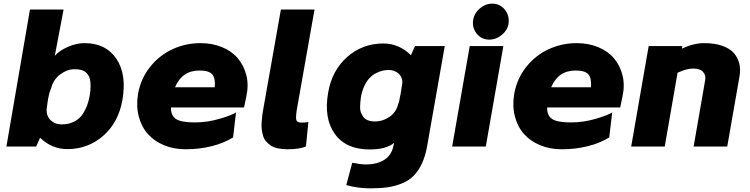

<svg xmlns="http://www.w3.org/2000/svg" viewBox="-20 -802 4103 1051"><path d="M442.9 -565.9Q559.6 -565.9 617.2 -480Q674.8 -394 649.9 -253.9Q628.9 -132.8 545.7 -59.3Q462.4 14.2 348.1 14.2Q264.6 14.2 199.2 -47.9L178.2 0H15.1L144 -750H328.1L279.8 -496.1Q304.2 -524.9 351.3 -545.4Q398.4 -565.9 442.9 -565.9ZM471.2 -279.8Q476.1 -308.6 475.8 -331.5Q475.6 -354.5 472.2 -369.1Q468.8 -383.8 460.4 -394.5Q452.1 -405.3 444.3 -410.6Q436.5 -416 424.6 -418.9Q412.6 -421.9 404.5 -422.4Q396.5 -422.9 384.8 -422.9Q348.1 -422.9 310.3 -395.3Q272.5 -367.7 259.8 -318.8Q249 -294.4 246.1 -272.9L244.1 -266.1Q243.7 -261.2 239.7 -237.1Q235.8 -212.9 234.9 -200.2Q235.4 -162.6 259.5 -141.8Q283.7 -121.1 315.9 -121.1Q333.5 -121.1 348.6 -123.5Q363.8 -126 384 -135.5Q404.3 -145 419.7 -161.1Q435.1 -177.2 449.5 -207.8Q463.9 -238.3 471.2 -279.8Z M1077.6 -565.9Q1141.6 -565.9 1194.8 -544.2Q1248 -522.5 1281.5 -483.2Q1314.9 -443.8 1328.6 -389.4Q1342.3 -335 1327.6 -270L1315.9 -213.9H916Q915 -168.9 943.6 -150.4Q972.2 -131.8 1046.9 -131.8Q1115.2 -131.8 1184.3 -152.3Q1253.4 -172.9 1272 -187L1255.9 -49.8Q1207 -19 1139.4 -2Q1071.8 15.1 995.6 15.1Q931.2 15.1 877.7 -7.1Q824.2 -29.3 789.1 -68.8Q753.9 -108.4 739.3 -165.5Q724.6 -222.7 735.8 -289.1Q750.5 -371.1 800.8 -434.8Q851.1 -498.5 923.3 -532.2Q995.6 -565.9 1077.6 -565.9ZM1071.8 -416Q976.6 -416 938 -324.2H1155.8Q1159.7 -373 1142.1 -394.5Q1124.5 -416 1071.8 -416Z M1605 -203.1Q1597.7 -158.2 1602.3 -144.5Q1606.9 -130.9 1630.9 -130.9Q1658.2 -130.9 1668 -134.8L1654.8 -1Q1623 15.1 1550.8 15.1Q1522 14.6 1499 9.5Q1476.1 4.4 1461.2 -6.1Q1446.3 -16.6 1435.5 -29.1Q1424.8 -41.5 1419.9 -59.3Q1415 -77.1 1412.8 -93.8Q1410.6 -110.4 1412.1 -132.8Q1413.6 -155.3 1416 -173.1Q1418.5 -190.9 1422.9 -214.8L1517.6 -750H1701.7Z M2251.5 -549.8H2414.6L2318.4 -3.9Q2308.6 52.2 2289.6 93Q2270.5 133.8 2244.6 159.9Q2218.8 186 2181.6 201.4Q2144.5 216.8 2103.5 222.9Q2062.5 229 2008.3 229Q1937 229 1875.5 210.9L1908.2 88.9Q1953.6 98.1 1982.4 98.1Q2045.4 98.1 2085.7 71.5Q2126 44.9 2135.3 -11.2L2137.2 -20Q2094.7 16.1 2002.4 16.1Q1874 16.1 1812.7 -69.1Q1751.5 -154.3 1776.4 -295.9Q1797.4 -417 1880.9 -490.5Q1964.4 -564 2078.6 -564Q2163.6 -564 2229.5 -500ZM2034.2 -137.2Q2075.7 -137.2 2112.1 -162.4Q2148.4 -187.5 2159.2 -231Q2166.5 -247.6 2170.4 -276.9L2172.4 -284.2Q2173.3 -292.5 2177.2 -315.7Q2181.2 -338.9 2182.6 -350.1Q2183.1 -380.9 2161.1 -399.9Q2139.2 -418.9 2108.4 -418.9Q2091.8 -418.9 2075.7 -415.5Q2059.6 -412.1 2040 -402.3Q2020.5 -392.6 2004.6 -376.7Q1988.8 -360.8 1975.3 -333.3Q1961.9 -305.7 1955.6 -270Q1951.7 -240.2 1951.2 -218.8Q1950.7 -197.3 1957.3 -182.6Q1963.9 -168 1971.2 -158.9Q1978.5 -149.9 1990.5 -145Q2002.4 -140.1 2012.2 -138.7Q2022 -137.2 2034.2 -137.2Z M2673.3 -782.2Q2716.8 -782.2 2743.7 -749Q2770.5 -715.8 2763.2 -669.9Q2757.3 -635.7 2726.3 -610.4Q2695.3 -585 2659.2 -585Q2615.7 -585 2589.4 -617.9Q2563 -650.9 2570.3 -695.8Q2577.1 -731 2607.4 -756.6Q2637.7 -782.2 2673.3 -782.2ZM2639.2 0H2455.1L2551.3 -549.8H2735.4Z M3136.7 -565.9Q3200.7 -565.9 3253.9 -544.2Q3307.1 -522.5 3340.6 -483.2Q3374 -443.8 3387.7 -389.4Q3401.4 -335 3386.7 -270L3375 -213.9H2975.1Q2974.1 -168.9 3002.7 -150.4Q3031.2 -131.8 3106 -131.8Q3174.3 -131.8 3243.4 -152.3Q3312.5 -172.9 3331.1 -187L3314.9 -49.8Q3266.1 -19 3198.5 -2Q3130.9 15.1 3054.7 15.1Q2990.2 15.1 2936.8 -7.1Q2883.3 -29.3 2848.1 -68.8Q2813 -108.4 2798.3 -165.5Q2783.7 -222.7 2794.9 -289.1Q2809.6 -371.1 2859.9 -434.8Q2910.2 -498.5 2982.4 -532.2Q3054.7 -565.9 3136.7 -565.9ZM3130.9 -416Q3035.6 -416 2997.1 -324.2H3214.8Q3218.8 -373 3201.2 -394.5Q3183.6 -416 3130.9 -416Z M3834 -565.9Q3892.1 -565.9 3933.8 -551.3Q3975.6 -536.6 3997.6 -511Q4019.5 -485.4 4027.1 -453.1Q4034.7 -420.9 4027.8 -382.8L3960.9 0H3776.9L3839.8 -361.8Q3845.2 -389.6 3828.6 -408.2Q3812 -426.8 3773.9 -426.8Q3738.8 -426.8 3689 -403.8L3618.7 0H3435.1L3530.8 -549.8H3714.8L3712.9 -536.1Q3777.3 -565.9 3834 -565.9Z"/></svg>

Font: Stilu Bold
Style: Italic
Weight: 700
Italic angle: -10°
Designer: Genilson Lima Santos
Foundry: Genilson Lima Santos
Version: Version 1.200;PS 001.200;hotconv 1.0.88;makeotf.lib2.5.64775